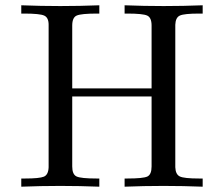

<svg xmlns="http://www.w3.org/2000/svg" viewBox="-20 -703 845 723"><path d="M60.1 0V-30.8H74.2Q128.4 -30.8 145.3 -37.8Q162.1 -44.9 163.1 -73.2V-609.9Q163.1 -636.7 146.5 -644.3Q129.9 -651.9 70.8 -651.9H60.1V-683.1Q134.3 -680.2 207 -680.2Q279.8 -680.2 354 -683.1V-651.9H345.2Q286.1 -651.9 269 -644.5Q252 -637.2 252 -606.9V-370.1H550.8V-606.9Q550.8 -636.7 534.4 -644.3Q518.1 -651.9 459 -651.9H449.2V-683.1Q522.5 -680.2 596.2 -680.2Q669.9 -680.2 743.2 -683.1V-651.9H730Q673.8 -651.9 657.5 -644.5Q641.1 -637.2 640.1 -609.9V-73.2Q641.1 -46.4 657 -38.6Q672.9 -30.8 730 -30.8H743.2V0Q669.9 -2.9 595.9 -2.9Q522 -2.9 449.2 0V-30.8H459Q519 -30.8 534.9 -38.3Q550.8 -45.9 550.8 -76.2V-339.8H252V-76.2Q252 -46.4 268.1 -38.6Q284.2 -30.8 344.2 -30.8H354V0Q279.8 -2.9 207 -2.9Q134.3 -2.9 60.1 0Z"/></svg>

Font: CMU Serif Upright Italic
Style: UprightItalic
Weight: 500
Version: Version 0.7.0